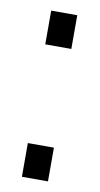

<svg xmlns="http://www.w3.org/2000/svg" viewBox="-63 -511 282 544"><g transform="rotate(10 77.5 -239.0)"><path d="M40 -478H115V-381H40ZM40 -97H115V0H40Z"/></g></svg>

Font: TypoPRO Bebas Neue
Style: Regular
Weight: 400
Designer: Ryoichi Tsunekawa
Foundry: Ryoichi Tsunekawa
Version: Version 001.003